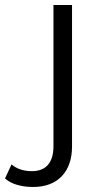

<svg xmlns="http://www.w3.org/2000/svg" viewBox="-110 -546 405 765"><path d="M22 199C122 199 177 136 177 38V-526H103V37C103 102 73 136 17 136C-15 136 -44 127 -64 109L-90 165C-64 189 -21 199 22 199Z"/></svg>

Font: Montserrat-Alt1
Style: Regular
Weight: 400
Designer: Differentunic
Foundry: Differentunic
Version: Version 7.222